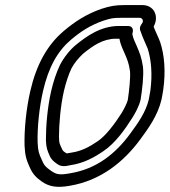

<svg xmlns="http://www.w3.org/2000/svg" viewBox="-20 -678 666 754"><path d="M482 -576 447 -576C374.4 -576 318.2 -534.2 278.1 -501.7C255.6 -483.3 230.9 -453 215.3 -422.4C201 -392.6 189.3 -356.6 181.1 -321C166.2 -256.5 160.3 -183.5 160.3 -128C161.2 -96.8 166.9 -85 174.6 -67.4C180.8 -51.5 191.7 -43.5 201.9 -35.9C207.2 -32 212.8 -28.2 221.2 -26.5C233.9 -23.8 245.6 -27.1 257.1 -29.4C309.2 -36.9 351.1 -60.5 386.1 -84.5C433 -115.6 472.1 -171.8 498.5 -213.6C510.1 -231.6 526 -260 532 -286C532.2 -286.6 532.3 -287.5 532.4 -287.9C538.2 -325.7 545.2 -378.9 541.5 -415.3C536.2 -452 528 -471.9 515.3 -501.1C509.1 -514.3 505.1 -524.5 503.4 -529.6L500.7 -539.6C499.4 -543.8 499.6 -545.6 500.6 -548.9C504 -559.8 502.2 -576 482 -576ZM449 -526C449.5 -522.6 449.5 -521.9 451.2 -515.9L453.8 -506.4C456.8 -496.8 461.2 -486.3 467.5 -472.9C479.7 -445 485.8 -430.6 490.5 -398.7C492.9 -373.6 487.4 -322 481.8 -285.1C478.4 -271.9 465.6 -246.5 456.5 -232.4C431.3 -192.5 394.8 -144.1 363.9 -123.5C331.7 -101.5 299.7 -84.2 260.6 -78.7C252.2 -77.6 244 -75.6 242.3 -75.5C229 -82.4 225.7 -87.2 222.8 -94.6C213.5 -116.1 212.4 -112.9 211.6 -140C211.6 -190.5 217.6 -262.5 231.1 -321C238.5 -352.8 249.3 -385.6 260.7 -409.6C270.9 -429.3 288.6 -450.6 306.2 -467C344.5 -498 384 -526 435.4 -526ZM528.4 -608C537 -608 542.7 -600.6 540.7 -592C540.3 -590.4 539.2 -587.6 535.6 -583C528.2 -573.3 527.6 -562.1 532.5 -554C538.8 -534.5 553.2 -503.2 560 -487.1C573.9 -444.9 579.1 -385.3 570.5 -322.3C567.8 -307.8 565.7 -295.5 564.3 -287.2C552.5 -237.3 522.1 -195 492.2 -154.2C433.3 -73.5 358.8 -14.6 256 2.4C212.2 10.3 201.1 7.3 179 -8.3C158.9 -22.6 153.2 -28.5 144.3 -49.9C132.9 -74.6 129.2 -84.2 127.7 -119.4C126.2 -175.1 133.9 -255.1 149.1 -321C170.8 -415 206.8 -478 258.6 -521.8C298.2 -555.4 335.8 -579.3 385.2 -596.5C416.2 -606.4 424.4 -608 454.4 -608ZM539.9 -658H465.9C432.6 -658 411.8 -654 379.1 -643.5C320 -623.1 274.3 -593.5 230.3 -556.2C164.2 -500.3 122.5 -422.2 99.1 -321C82.6 -249.7 74.8 -168 76.4 -106.6C78.1 -67.3 84.3 -48.2 96.3 -22.1C107.1 3.4 120.9 18.6 143.1 34.3C172.7 55.3 203.8 60.5 253.5 51.6C374.3 31.6 465.7 -41.4 531.8 -131.8C561.5 -172.5 599.7 -224 614.5 -288C617.1 -299.2 618.2 -309.8 621.1 -325.7C631.3 -398.2 625.5 -462.7 609.1 -512.3C603.4 -529.4 588.1 -559 583.4 -573.3C585.2 -576.6 589.3 -585.9 590.7 -592C599.1 -628.3 576.3 -658 539.9 -658Z"/></svg>

Font: HoneyBee
Style: StrIt
Weight: 700
Foundry: Cannot Into Space Fonts
Version: Version 0.89